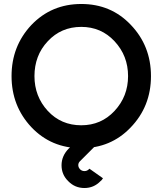

<svg xmlns="http://www.w3.org/2000/svg" viewBox="-20 -732 815 964"><path d="M497 163 429 115Q428 116 427 117Q426 118 425 119Q416 127 404 127Q392 127 383 119Q373 109 373 97Q373 85 383 76L474 -15H369Q342 -3 326 13Q289 50 289 98Q289 145 323 178Q356 212 404 212Q451 212 484 178Q488 175 491 171.5Q494 168 497 163ZM388 -597Q488 -597 555 -525Q623 -452 623 -350Q623 -248 555 -175Q488 -103 388 -103Q287 -103 220 -175Q153 -248 153 -350Q153 -401 169.5 -445Q186 -489 220 -525Q287 -597 388 -597ZM388 -712Q238 -712 137 -606Q38 -500 38 -350Q38 -200 137 -94Q237 12 388 12Q536 12 635 -91Q738 -197 738 -350Q738 -502 636 -608Q537 -712 388 -712Z"/></svg>

Font: Unageo
Style: SemiBold
Weight: 600
Designer: Richard Sepsi
Foundry: Richard Sepsi
Version: Version 2.000